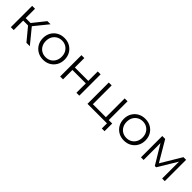

<svg xmlns="http://www.w3.org/2000/svg" viewBox="326 -1877 3351 3351"><g transform="rotate(45 2001.0 -201.5)"><path d="M486 0 292 -234H172V0H101V-526H172V-295H293L478 -526H555L348 -271L570 0Z M899 5Q822 5 761.5 -29.5Q701 -64 666 -124.5Q631 -185 631 -263Q631 -341 666 -401.5Q701 -462 761.5 -496Q822 -530 899 -530Q976 -530 1036 -496Q1096 -462 1131 -401.5Q1166 -341 1166 -263Q1166 -185 1131 -124.5Q1096 -64 1036 -29.5Q976 5 899 5ZM899 -58Q955 -58 999 -83.5Q1043 -109 1068.5 -155.5Q1094 -202 1094 -263Q1094 -324 1068.5 -370Q1043 -416 999 -442Q955 -468 899 -468Q843 -468 798.5 -442Q754 -416 728.5 -370Q703 -324 703 -263Q703 -202 728.5 -155.5Q754 -109 798.5 -83.5Q843 -58 899 -58Z M1318 0V-526H1389V-293H1720V-526H1791V0H1720V-232H1389V0Z M1993 0V-526H2064V-62H2385V-526H2456V-62H2541V127H2474V0H2456Z M2894 5Q2817 5 2756.5 -29.5Q2696 -64 2661 -124.5Q2626 -185 2626 -263Q2626 -341 2661 -401.5Q2696 -462 2756.5 -496Q2817 -530 2894 -530Q2971 -530 3031 -496Q3091 -462 3126 -401.5Q3161 -341 3161 -263Q3161 -185 3126 -124.5Q3091 -64 3031 -29.5Q2971 5 2894 5ZM2894 -58Q2950 -58 2994 -83.5Q3038 -109 3063.5 -155.5Q3089 -202 3089 -263Q3089 -324 3063.5 -370Q3038 -416 2994 -442Q2950 -468 2894 -468Q2838 -468 2793.5 -442Q2749 -416 2723.5 -370Q2698 -324 2698 -263Q2698 -202 2723.5 -155.5Q2749 -109 2793.5 -83.5Q2838 -58 2894 -58Z M3313 0V-526H3385L3608 -147L3835 -526H3901V0H3836V-416L3623 -64H3591L3378 -417V0Z"/></g></svg>

Font: Montserrat
Style: Regular
Weight: 400
Designer: Julieta Ulanovsky
Foundry: Julieta Ulanovsky
Version: Version 9.000; ttfautohint (v1.8.4.7-5d5b)